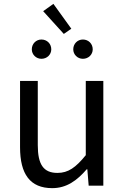

<svg xmlns="http://www.w3.org/2000/svg" viewBox="-20 -963 647 996"><path d="M251 13C325 13 379 -26 430 -85H433L440 0H516V-543H425V-158C373 -94 334 -66 278 -66C206 -66 176 -109 176 -210V-543H84V-199C84 -60 136 13 251 13ZM195 -658C224 -658 246 -680 246 -707C246 -736 224 -758 195 -758C167 -758 145 -736 145 -707C145 -680 167 -658 195 -658ZM311 -787 350 -814 257 -943 204 -905ZM410 -658C439 -658 461 -680 461 -707C461 -736 439 -758 410 -758C382 -758 360 -736 360 -707C360 -680 382 -658 410 -658Z"/></svg>

Font: Noto Sans HK
Style: Regular
Weight: 400
Designer: Ryoko NISHIZUKA 西塚涼子 (kana, bopomofo & ideographs); Paul D. Hunt (Latin, Greek & Cyrillic); Sandoll Communications 산돌커뮤니
Foundry: Adobe
Version: Version 2.004;hotconv 1.0.118;makeotfexe 2.5.65603